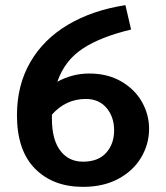

<svg xmlns="http://www.w3.org/2000/svg" viewBox="-20 -712 646 747"><path d="M560 -211Q560 -151 529 -99Q498 -47 440 -16Q382 15 303 15Q186 15 116 -56Q46 -127 46 -264Q46 -380 97.5 -469.5Q149 -559 244 -615.5Q339 -672 468 -692L490 -597Q372 -569 302 -523Q232 -477 203 -394Q262 -426 327 -426Q399 -426 452 -395Q505 -364 532.5 -315Q560 -266 560 -211ZM424 -205Q424 -257 394.5 -292Q365 -327 314 -327Q236 -327 182 -266V-250Q182 -169 214.5 -126Q247 -83 303 -83Q362 -83 393 -117.5Q424 -152 424 -205Z"/></svg>

Font: MartelSansBold
Style: Bold
Weight: 700
Designer: Dan Reynolds and Mathieu Réguer
Foundry: Dan Reynolds and Mathieu Réguer
Version: Version 1.002; ttfautohint (v1.1) -l 5 -r 5 -G 72 -x 0 -D la